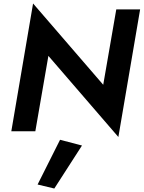

<svg xmlns="http://www.w3.org/2000/svg" viewBox="-20 -754 825 1103"><path d="M648 -700H785L660 33L258 -433L183 0H45L170 -734L573 -267ZM325 49 451 82 292 329 196 306Z"/></svg>

Font: Jost* 600 Semi
Style: Italic
Weight: 600
Italic angle: -10°
Version: Version 3.500